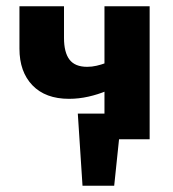

<svg xmlns="http://www.w3.org/2000/svg" viewBox="-20 -444 553 612"><path d="M243 148 228 -82H368L344 148ZM290 0 228 -82H372V0ZM200 -129Q125 -129 83.5 -172Q42 -215 42 -289V-424H184V-323Q184 -277 201.5 -254Q219 -231 258 -231Q273 -231 288 -234.5Q303 -238 316.5 -243Q330 -248 338 -251L365 -180Q347 -166 320 -154.5Q293 -143 262 -136Q231 -129 200 -129ZM313 0V-424H457V0Z"/></svg>

Font: Ysabeau Office ExtraBold
Style: Regular
Weight: 800
Designer: Christian Thalmann (Catharsis Fonts)
Version: Version 2.001;gftools[0.9.30]; featfreeze: tnum,lnum,ss02